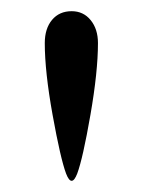

<svg xmlns="http://www.w3.org/2000/svg" viewBox="-20 -730 255 343"><path d="M60 -653Q60 -679 73 -694.5Q86 -710 108 -710Q129 -710 142 -694Q155 -678 155 -653Q155 -602 141.5 -524.5Q128 -447 118 -420Q113 -407 108 -407Q103 -407 98 -420Q88 -447 74 -524.5Q60 -602 60 -653Z"/></svg>

Font: Madhuban
Style: Regular
Weight: 400
Designer: jaikishan Patel
Foundry: MagicType
Version: Version 1.000